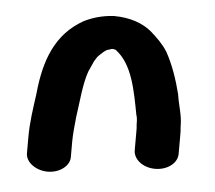

<svg xmlns="http://www.w3.org/2000/svg" viewBox="-40 -511 601 536"><g transform="rotate(5 260.5 -242.5)"><path d="M173 -64V-108C173 -128 176 -156 178 -176C184 -216 188 -272 201 -307L214 -336C218 -343 221 -347 223 -350C227 -354 244 -372 252 -372L261 -375C263 -375 266 -375 269 -374C270 -374 271 -374 272 -373C320 -337 332 -265 345 -197C346 -194 347 -191 347 -189C348 -184 348 -178 348 -171C349 -164 349 -158 349 -153V-99C349 -73 376 -52 410 -52C444 -52 472 -73 472 -99V-153C472 -159 472 -166 471 -174C471 -210 461 -231 456 -265C446 -305 432 -346 413 -380C400 -401 383 -417 365 -433C341 -453 306 -467 258 -467C224 -465 197 -456 175 -445C99 -402 71 -327 62 -233C56 -189 50 -152 50 -108V-64C50 -39 79 -18 112 -18C145 -18 173 -39 173 -64Z"/></g></svg>

Font: Blanket
Style: Sik
Weight: 700
Foundry: Cannot Into Space Fonts
Version: Version 0.9